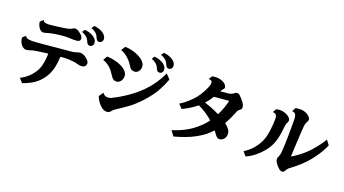

<svg xmlns="http://www.w3.org/2000/svg" viewBox="-66 -1558 4133 2305"><g transform="rotate(20 2000.0 -405.5)"><path d="M835 -877Q874 -872.1 904.3 -861.6Q934.6 -851.1 958 -833Q974.6 -820.3 985.8 -803Q997.1 -785.6 997.1 -763.2Q997.1 -752 991.7 -741Q986.3 -730 976.6 -722.9Q966.8 -715.8 953.1 -715.8Q934.6 -715.8 925 -726.3Q915.5 -736.8 905.8 -759.8Q893.6 -790 868.4 -810.3Q843.3 -830.6 811 -840.8ZM745.1 -794.9Q784.2 -790 814.5 -779.5Q844.7 -769 868.2 -751Q884.8 -738.3 896 -720.9Q907.2 -703.6 907.2 -681.2Q907.2 -669.9 901.9 -658.9Q896.5 -647.9 886.5 -640.9Q876.5 -633.8 862.8 -633.8Q844.2 -633.8 835 -644.3Q825.7 -654.8 815.9 -678.2Q803.2 -708 778.3 -728.3Q753.4 -748.5 721.2 -758.8ZM629.9 -769Q639.6 -770 646.2 -768.1Q652.8 -766.1 661.1 -762.2Q676.3 -755.4 694.1 -741.9Q711.9 -728.5 723.1 -715.8Q740.2 -695.8 740.2 -674.8Q740.2 -669.9 737.5 -661.9Q734.9 -653.8 726.1 -647Q716.3 -639.6 699.5 -637.9Q682.6 -636.2 661.1 -636.2Q650.4 -636.2 633.8 -636.5Q617.2 -636.7 600.1 -638.2Q587.9 -639.2 566.7 -638.4Q545.4 -637.7 519.5 -635.7Q493.7 -633.8 467 -630.4Q440.4 -627 417 -623Q396 -619.6 371.3 -614Q346.7 -608.4 331.1 -603Q317.4 -598.6 305.2 -595.7Q293 -592.8 283.2 -592.8Q260.3 -592.8 243.2 -609.9Q207 -646 201.2 -702.1L240.2 -735.8Q248.5 -716.8 265.1 -710.9Q273.4 -708 287.8 -707Q302.2 -706.1 314.9 -706.1Q322.3 -706.1 342 -708.3Q361.8 -710.4 388.4 -713.6Q415 -716.8 442.6 -720.7Q470.2 -724.6 494.1 -728Q518.1 -731.4 532.2 -733.9Q550.3 -736.8 567.4 -742.2Q584.5 -747.6 601.1 -757.8Q606.9 -761.7 613.3 -765.1Q619.6 -768.6 629.9 -769ZM791 -517.1Q811.5 -517.1 835 -505.9Q847.2 -501 858.4 -492.9Q869.6 -484.9 879.9 -475.1Q896.5 -459.5 903.3 -447.3Q910.2 -435.1 910.2 -423.8Q910.2 -399.9 895.3 -385Q880.4 -370.1 845.2 -370.1Q839.8 -370.1 830.3 -371.6Q820.8 -373 811.3 -375Q801.8 -377 794.9 -378.9Q779.8 -384.3 752.2 -388.2Q724.6 -392.1 688 -393.6Q651.4 -395 608.9 -392.1Q601.1 -391.6 593.8 -391.1Q586.4 -390.6 579.1 -389.6Q576.2 -319.3 563.7 -260.3Q551.3 -201.2 525.9 -150.9Q500.5 -100.6 458 -56.2Q416 -11.7 364.5 17.1Q313 45.9 254.9 65.9L208 14.2Q261.7 -11.7 307.1 -53.7Q352.5 -95.7 383.8 -151.9Q399.9 -180.7 409.4 -216.6Q418.9 -252.4 423.6 -293Q428.2 -333.5 429.2 -375.5Q391.6 -371.1 357.9 -366.5Q324.2 -361.8 293 -356.9Q263.2 -352.5 240.2 -347.4Q217.3 -342.3 202.1 -335.9Q190.9 -331.5 179 -329.3Q167 -327.1 161.1 -327.1Q145.5 -327.1 129.2 -335.7Q112.8 -344.2 99.1 -360.8Q86.4 -376.5 77.4 -399.4Q68.4 -422.4 66.9 -450.2L106 -484.9Q115.7 -463.9 138.2 -457.5Q160.6 -451.2 192.9 -451.2Q211.4 -451.2 245.6 -453.6Q279.8 -456.1 322.5 -459.7Q365.2 -463.4 409.2 -467.8Q453.6 -472.7 499.3 -476.8Q544.9 -481 586.9 -484.9Q628.9 -488.8 662.1 -491.2Q681.6 -492.7 701.4 -495.8Q721.2 -499 736.8 -503.9Q749.5 -508.3 763.9 -512.7Q778.3 -517.1 791 -517.1Z M1731 -859.9Q1770 -855 1800.5 -844.5Q1831.1 -834 1854 -815.9Q1870.6 -803.2 1881.8 -785.9Q1893.1 -768.6 1893.1 -746.1Q1893.1 -729 1881.1 -714.1Q1869.1 -699.2 1849.1 -699.2Q1830.6 -699.2 1821 -709.5Q1811.5 -719.7 1801.8 -743.2Q1789.6 -773.4 1764.4 -793.5Q1739.3 -813.5 1707 -824.2ZM1641.1 -777.8Q1680.2 -772.9 1710.4 -762.5Q1740.7 -752 1764.2 -733.9Q1780.8 -721.2 1792 -703.9Q1803.2 -686.5 1803.2 -664.1Q1803.2 -647 1791.3 -632.1Q1779.3 -617.2 1758.8 -617.2Q1740.2 -617.2 1731 -627.4Q1721.7 -637.7 1711.9 -661.1Q1699.2 -691.4 1674.3 -711.4Q1649.4 -731.4 1617.2 -742.2ZM1271 -768.1Q1311 -767.6 1356.7 -757.1Q1402.3 -746.6 1440.9 -727.1Q1467.8 -714.4 1491 -697Q1514.2 -679.7 1528.6 -658.2Q1543 -636.7 1543 -609.9Q1543 -585 1533.4 -565.9Q1523.9 -546.9 1508.1 -536.4Q1492.2 -525.9 1473.1 -525.9Q1449.2 -525.9 1432.4 -536.1Q1415.5 -546.4 1398.9 -576.2Q1392.6 -588.4 1381.8 -602.3Q1371.1 -616.2 1358.4 -630.4Q1345.7 -644.5 1333 -655.8Q1314.5 -673.3 1292 -688Q1269.5 -702.6 1235.8 -715.8ZM1902.8 -580.1Q1890.6 -547.9 1873.3 -509.3Q1856 -470.7 1835.7 -433.1Q1815.4 -395.5 1793.9 -365.2Q1770 -331.1 1736.6 -290.8Q1703.1 -250.5 1663.1 -210Q1623 -169.4 1579.1 -134.8Q1560.1 -120.1 1537.4 -104Q1514.6 -87.9 1491.9 -72.3Q1469.2 -56.6 1448.7 -43.2Q1428.2 -29.8 1413.1 -20Q1395 -7.8 1385.5 3.4Q1376 14.6 1369.1 22Q1359.9 32.7 1347.7 36.9Q1335.4 41 1324.2 41Q1306.6 41 1291.3 35.2Q1275.9 29.3 1261.2 18.1Q1245.1 5.9 1228 -12.7Q1210.9 -31.2 1196.5 -54.7Q1182.1 -78.1 1172.9 -104L1211.9 -160.2Q1227.5 -141.1 1241.2 -133.1Q1254.9 -125 1270 -125Q1279.8 -125 1294.4 -126.7Q1309.1 -128.4 1323.2 -134.8Q1365.7 -155.3 1414.6 -183.8Q1463.4 -212.4 1507.8 -243.2Q1561.5 -279.8 1613.5 -325Q1665.5 -370.1 1711.9 -424.8Q1737.3 -454.6 1762.5 -490.5Q1787.6 -526.4 1809.6 -564.5Q1831.5 -602.5 1847.2 -638.2ZM1106 -585Q1150.4 -583 1199 -572.8Q1247.6 -562.5 1288.1 -543Q1315.4 -530.3 1337.6 -512.9Q1359.9 -495.6 1372.3 -473.6Q1384.8 -451.7 1382.8 -423.8Q1381.3 -397 1369.9 -378.2Q1358.4 -359.4 1342 -349.6Q1325.7 -339.8 1309.1 -339.8Q1286.6 -339.8 1270.5 -350.1Q1254.4 -360.4 1237.8 -387.2Q1222.7 -411.6 1206.5 -433.3Q1190.4 -455.1 1170.9 -473.1Q1152.3 -490.2 1127.7 -505.4Q1103 -520.5 1074.2 -530.8Z M2372.1 -793Q2398.4 -797.4 2422.9 -797.9Q2447.3 -798.3 2469.2 -793Q2514.6 -781.7 2537.8 -760.5Q2561 -739.3 2561 -715.8Q2561 -708 2556.6 -700.9Q2552.2 -693.8 2545.9 -688Q2540 -682.1 2534.9 -674.1Q2529.8 -666 2524.4 -656.2Q2551.3 -658.7 2576.4 -661.4Q2601.6 -664.1 2625 -666Q2647.5 -668.5 2662.8 -675.3Q2678.2 -682.1 2689 -690.9Q2699.7 -700.2 2708.3 -703.6Q2716.8 -707 2722.2 -707Q2730.5 -707 2740 -703.9Q2749.5 -700.7 2756.8 -693.8Q2771 -681.6 2786.1 -664.8Q2801.3 -647.9 2813.7 -631.3Q2826.2 -614.7 2832 -602.1Q2837.4 -590.8 2839.6 -580.6Q2841.8 -570.3 2841.8 -561Q2841.8 -555.2 2838.4 -547.4Q2835 -539.6 2829.1 -535.2Q2815.4 -525.4 2806.9 -516.4Q2798.3 -507.3 2793.9 -496.1Q2776.9 -453.1 2756.3 -408.4Q2735.8 -363.8 2709 -317.4Q2720.7 -308.1 2731.4 -298.8Q2742.2 -289.6 2751 -279.8Q2766.6 -263.2 2776.4 -244.9Q2786.1 -226.6 2786.1 -201.2Q2786.1 -182.1 2778.8 -164.6Q2771.5 -147 2758.8 -134.8Q2743.2 -121.1 2732.2 -116.9Q2721.2 -112.8 2709 -112.8Q2688 -112.8 2673.8 -126.2Q2659.7 -139.6 2644 -162.1Q2634.3 -176.3 2621.1 -192.4Q2583.5 -148.9 2540.8 -116.7Q2498 -84.5 2445.8 -55.2Q2416.5 -38.6 2382.6 -23.4Q2348.6 -8.3 2313.2 4.6Q2277.8 17.6 2243.9 28.1Q2210 38.6 2181.2 45.9L2133.8 -18.1Q2175.8 -30.8 2220.5 -49.3Q2265.1 -67.9 2307.1 -91.1Q2349.1 -114.3 2381.8 -139.2Q2427.7 -173.8 2463.4 -208.3Q2499 -242.7 2530.3 -286.1Q2521 -294.9 2511.2 -302.7Q2501.5 -310.5 2492.2 -317.9Q2458.5 -343.8 2419.7 -367.9Q2380.9 -392.1 2340.3 -410.2Q2297.9 -375 2251 -346.7Q2204.1 -318.4 2161.1 -297.9L2110.8 -349.1Q2134.8 -362.3 2159.7 -381.1Q2184.6 -399.9 2208.5 -421.1Q2232.4 -442.4 2253.2 -463.9Q2273.9 -485.4 2289.1 -504.9Q2304.7 -524.9 2320.1 -549.1Q2335.4 -573.2 2348.9 -598.6Q2362.3 -624 2372.3 -647.7Q2382.3 -671.4 2387.2 -689.9Q2394 -715.8 2385.7 -731.2Q2377.4 -746.6 2342.8 -748ZM2664.1 -585 2475.1 -568.4Q2458.5 -542.5 2439 -515.6Q2419.4 -488.8 2398.9 -465.8Q2501.5 -435.1 2592.8 -388.2Q2617.7 -436.5 2635.5 -486.6Q2653.3 -536.6 2664.1 -585Z M3506.8 -782.2Q3527.3 -782.2 3549.1 -776.6Q3570.8 -771 3589.8 -761Q3608.9 -751 3620.1 -737.8Q3628.4 -729 3633.5 -720.5Q3638.7 -711.9 3640.1 -703.1Q3641.6 -693.8 3638.4 -684.6Q3635.3 -675.3 3628.9 -666Q3619.6 -651.9 3615.5 -634.3Q3611.3 -616.7 3608.9 -585.9Q3606.9 -555.2 3604.2 -512.5Q3601.6 -469.7 3598.9 -419.4Q3596.2 -369.1 3593.5 -315.9Q3590.8 -262.7 3588.9 -210.9Q3606.9 -221.2 3628.9 -235.4Q3650.9 -249.5 3673.6 -266.4Q3696.3 -283.2 3717.3 -300.5Q3738.3 -317.9 3754.9 -334Q3776.9 -355 3800.8 -381.6Q3824.7 -408.2 3848.1 -437.3Q3871.6 -466.3 3891.6 -495.1Q3911.6 -523.9 3925.8 -549.8L3970.2 -491.2Q3954.1 -452.1 3931.4 -412.6Q3908.7 -373 3883.1 -336.2Q3857.4 -299.3 3832 -268.1Q3787.1 -213.9 3730.5 -163.1Q3673.8 -112.3 3612.8 -67.9Q3605 -62 3597.2 -51.3Q3589.4 -40.5 3582 -26.9Q3577.1 -17.6 3568.6 -10.7Q3560.1 -3.9 3553.2 -3.9Q3539.6 -3.9 3529.1 -8.1Q3518.6 -12.2 3507.8 -22L3488.3 -41.5Q3477.1 -52.7 3466.3 -66.4Q3455.6 -80.1 3448.2 -95.2Q3444.3 -102.5 3442.6 -111.3Q3440.9 -120.1 3440.9 -127.9Q3440.9 -146 3450.2 -161.1Q3456.1 -170.9 3460.2 -185.8Q3464.4 -200.7 3465.8 -220.2Q3469.7 -270.5 3471.7 -326.2Q3473.6 -381.8 3474.4 -437.7Q3475.1 -493.7 3475.1 -544.9V-637.2Q3475.1 -669.9 3469.2 -689Q3463.4 -708 3450.7 -717Q3438 -726.1 3417 -728L3441.9 -775.9Q3454.6 -778.8 3473.1 -780.5Q3491.7 -782.2 3506.8 -782.2ZM3287.1 -689.9Q3306.6 -689.9 3327.9 -683.8Q3349.1 -677.7 3368.2 -668Q3387.2 -658.2 3398.9 -646Q3408.7 -636.2 3413.8 -628.2Q3418.9 -620.1 3418.9 -610.8Q3418.9 -603 3417 -594Q3415 -585 3409.2 -576.2Q3402.8 -566.4 3399.2 -551.8Q3395.5 -537.1 3393.1 -513.2Q3387.7 -455.6 3379.2 -408.2Q3370.6 -360.8 3356.7 -320.3Q3342.8 -279.8 3321.3 -243.2Q3299.8 -206.5 3268.1 -169.9Q3231.4 -127.9 3185.8 -90.8Q3140.1 -53.7 3077.1 -24.9L3032.2 -76.2Q3089.8 -111.3 3134.8 -161.4Q3179.7 -211.4 3209 -272.9Q3223.1 -302.7 3232.7 -340.1Q3242.2 -377.4 3247.8 -418.2Q3253.4 -459 3256.1 -498.5Q3258.8 -538.1 3258.8 -571.8Q3258.8 -601.1 3247.6 -618.4Q3236.3 -635.7 3203.1 -638.2L3228 -684.1Q3247.6 -688 3259.5 -689Q3271.5 -689.9 3287.1 -689.9Z"/></g></svg>

Font: BIZ UDMincho
Style: Bold
Weight: 700
Monospace: yes
Designer: TypeBank Co., Ltd.
Foundry: Morisawa Inc.
Version: Version 1.06